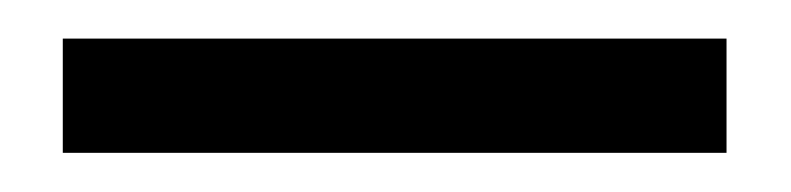

<svg xmlns="http://www.w3.org/2000/svg" viewBox="-20 -689 412 100"><path d="M358.4 -668.9V-609.4H12.7V-668.9Z"/></svg>

Font: Jomolhari
Style: Regular
Weight: 400
Designer: Christopher J. Fynn
Foundry: Christopher  J.  Fynn (Karma Drubgy¸ Tenzin).
Version: Version 1.000